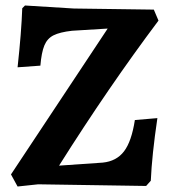

<svg xmlns="http://www.w3.org/2000/svg" viewBox="-20 -674 620 699"><path d="M20 -39 372 -570 242 -562Q198 -557 175 -545.5Q152 -534 141.5 -508.5Q131 -483 127 -435L44 -429Q58 -557 61 -644L71 -654L249 -643L540 -639L557 -599Q376 -358 195 -71L354 -82Q404 -87 431.5 -123Q459 -159 471 -237L553 -244Q533 -109 529 -16L512 3L119 -3L44 5Z"/></svg>

Font: Alegreya
Style: Bold
Weight: 700
Designer: Juan Pablo del Peral
Foundry: Huerta Tipografica
Version: Version 2.008; ttfautohint (v1.8)